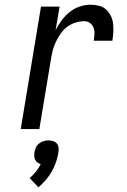

<svg xmlns="http://www.w3.org/2000/svg" viewBox="-20 -548 540 815"><path d="M68 0 154 -520H233L216 -420Q227 -442 242 -462Q257 -482 276.5 -497.5Q296 -513 319 -520.5Q342 -528 365 -528Q383 -528 400.5 -523.5Q418 -519 430.5 -507.5Q443 -496 450.5 -480.5Q458 -465 460 -447.5Q462 -430 461 -411.5Q460 -393 457 -375H378Q380 -389 381 -403Q382 -417 377.5 -429.5Q373 -442 362.5 -450Q352 -458 338 -458Q319 -458 300 -452Q281 -446 264.5 -433.5Q248 -421 236.5 -404Q225 -387 216.5 -369Q208 -351 203.5 -332.5Q199 -314 196 -295L147 0ZM143 247 106 208Q121 195 133 180Q145 165 153 148Q145 147 139 142Q133 137 129.5 130.5Q126 124 125.5 115.5Q125 107 126 99Q128 88 132.5 78Q137 68 146 61Q155 54 165.5 51Q176 48 186 48Q196 48 205.5 51Q215 54 221 61Q227 68 228.5 78Q230 88 228 99Q225 119 218 139.5Q211 160 200 179.5Q189 199 174.5 216Q160 233 143 247Z"/></svg>

Font: Iosevka Curly
Style: Italic
Weight: 400
Italic angle: -9°
Monospace: yes
Designer: Belleve Invis
Foundry: Belleve Invis
Version: Version 22.1.2; ttfautohint (v1.8.4)